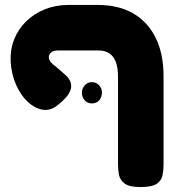

<svg xmlns="http://www.w3.org/2000/svg" viewBox="-20 -607 703 776"><path d="M548 149Q503 149 484 135Q465 121 461 100Q457 79 457 57V-296Q457 -332 448.5 -355.5Q440 -379 422.5 -391Q405 -403 378 -403H214Q195 -403 185.5 -394Q176 -385 177.5 -372.5Q179 -360 193 -348Q201 -342 209 -335Q217 -328 224.5 -321.5Q232 -315 240 -308Q263 -289 267 -268.5Q271 -248 256.5 -226Q242 -204 209 -179Q181 -158 150 -164Q119 -170 91 -196.5Q63 -223 44.5 -265.5Q26 -308 23 -359Q21 -407 37.5 -448.5Q54 -490 86 -521Q118 -552 161.5 -569.5Q205 -587 257 -587H375Q459 -587 518 -553Q577 -519 609 -454.5Q641 -390 641 -299V58Q641 80 637 101Q633 122 614 135.5Q595 149 548 149ZM351 -189Q334 -189 322.5 -201.5Q311 -214 311 -233Q311 -249 322.5 -262Q334 -275 351 -275Q369 -275 380.5 -262.5Q392 -250 392 -233Q392 -214 381 -201.5Q370 -189 351 -189Z"/></svg>

Font: Fredoka SemiExpanded
Style: Bold
Weight: 700
Width: 6
Designer: Ben Nathan
Foundry: Milena B. Brandão, Ben Nathan
Version: Version 2.001